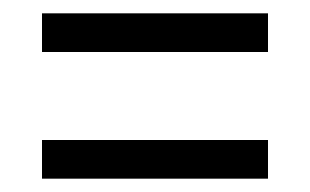

<svg xmlns="http://www.w3.org/2000/svg" viewBox="-20 -501 465 288"><path d="M43 -423V-481H382V-423ZM43 -233V-291H382V-233Z"/></svg>

Font: Noto Serif Tamil ExtraCondensed
Style: Regular
Weight: 400
Width: 2
Designer: Indian Type Foundry, Tom Grace, and the Monotype Design Team
Foundry: Monotype Imaging Inc.
Version: Version 2.004; ttfautohint (v1.8.4.7-5d5b)